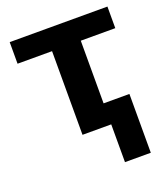

<svg xmlns="http://www.w3.org/2000/svg" viewBox="-136 -643 821 936"><g transform="rotate(-20 274.5 -175.0)"><path d="M530 -546H23V-434H202V0H351V196H485V-109H351V-434H530Z"/></g></svg>

Font: Passageway
Style: Regular
Weight: 700
Foundry: Ascender Corporation
Version: Version 1.11